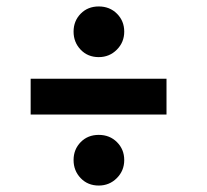

<svg xmlns="http://www.w3.org/2000/svg" viewBox="-20 -609 640 595"><path d="M75 -254V-365H496V-254ZM208 -113Q208 -146 230 -168.5Q252 -191 286 -191Q320 -191 342.5 -168.5Q365 -146 365 -113Q365 -80 342 -57Q319 -34 286 -34Q252 -34 230 -57Q208 -80 208 -113ZM208 -511Q208 -544 230 -566.5Q252 -589 286 -589Q320 -589 342.5 -566.5Q365 -544 365 -511Q365 -478 342 -455Q319 -432 286 -432Q252 -432 230 -455Q208 -478 208 -511Z"/></svg>

Font: Lopes Sans
Style: Bold
Weight: 700
Designer: Gabriel Lam, Diego Maldonado
Foundry: TypeRant, Foresti Design
Version: Version 4.000